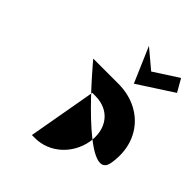

<svg xmlns="http://www.w3.org/2000/svg" viewBox="-376 -1962 1943 1943"><g transform="rotate(45 596.0 -990.0)"><path d="M615 -1728 778 -1349 1153 -1592 1075 -1728 815 -1560ZM308 -1238C308 -1238 1118 -258 1182 -620C1245 -980 1006 -1238 667 -1238ZM416 -252 546 -986H590C800 -986 913 -825 877 -618C839 -411 668 -252 460 -252Z"/></g></svg>

Font: Hussar Dziwak
Style: Kur
Weight: 400
Version: Version 1.022